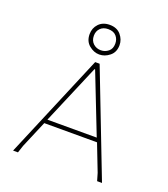

<svg xmlns="http://www.w3.org/2000/svg" viewBox="-125 -758 744 848"><g transform="rotate(20 247.0 -334.0)"><path d="M429.2 0 418.9 -35.2 370.1 -161.1H122.1L68.8 -35.2L57.1 0H34.2L241.2 -491.2H262.2L452.1 0ZM252 -460.9H249L129.9 -180.2H361.8ZM246.1 -668Q280.3 -668 298.8 -646Q316.9 -624.5 316.9 -598.1Q316.9 -564.9 294.4 -546.9Q272 -528.8 246.1 -528.8Q220.7 -528.8 198.2 -547.4Q175.8 -565.9 175.8 -599.1Q175.8 -627.9 194.8 -647.9Q213.9 -668 246.1 -668ZM246.1 -647.9Q223.1 -647.9 209.5 -634.3Q195.8 -620.6 195.8 -599.1Q195.8 -575.7 210.9 -562Q225.6 -548.8 246.1 -548.8Q266.1 -548.8 281.7 -561.5Q296.9 -573.7 296.9 -598.1Q296.9 -618.7 284.7 -632.8Q272 -647.9 246.1 -647.9Z"/></g></svg>

Font: Datalegreya
Style: Dot
Weight: 700
Designer: Figs Lab
Foundry: Figs Lab
Version: Version 1.002;PS 001.002;hotconv 1.0.70;makeotf.lib2.5.58329